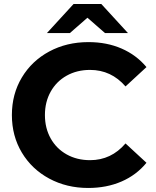

<svg xmlns="http://www.w3.org/2000/svg" viewBox="-20 -921 773 953"><path d="M39 -350Q39 -454 88.5 -536.5Q138 -619 224.5 -665.5Q311 -712 419 -712Q510 -712 583.5 -680Q657 -648 707 -588L603 -492Q532 -574 427 -574Q362 -574 311 -545.5Q260 -517 231.5 -466Q203 -415 203 -350Q203 -285 231.5 -234Q260 -183 311 -154.5Q362 -126 427 -126Q532 -126 603 -209L707 -113Q657 -52 583 -20Q509 12 418 12Q311 12 224.5 -34.5Q138 -81 88.5 -163.5Q39 -246 39 -350ZM501 -757 414 -833 327 -757H213L345 -901H483L615 -757Z"/></svg>

Font: Montserrat-Bold
Style: Bold
Weight: 700
Version: Version 7.200